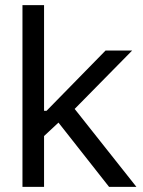

<svg xmlns="http://www.w3.org/2000/svg" viewBox="-20 -727 557 747"><path d="M67.4 -707H151.4V-295.9H161.1L390.6 -530.3H494.1L270.5 -303.2L510.7 0H404.3L207.5 -250L151.4 -197.8V0H67.4Z"/></svg>

Font: Pretendard GOV
Style: Regular
Weight: 400
Designer: Base glyphs from Inter by Rasmus Andersson; Hangeul glyphs from Noto Sans CJK(Source Han Sans) by Jang Soo-young and Kan
Foundry: Kil Hyung-jin
Version: Version 1.309